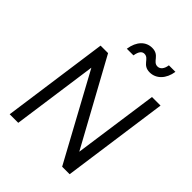

<svg xmlns="http://www.w3.org/2000/svg" viewBox="-265 -1122 1268 1268"><g transform="rotate(45 368.5 -488.0)"><path d="M509 -849C569 -849 616 -897 627 -972H566C561 -935 543 -913 518 -913C472 -913 477 -976 407 -976C349 -976 304 -933 292 -853H354C361 -897 378 -912 398 -912C444 -912 439 -849 509 -849ZM131 0 215 -599 541 0H611L715 -745H635L551 -150L225 -745H155L51 0Z"/></g></svg>

Font: Plus Jakarta Sans
Style: Italic
Weight: 400
Italic angle: -8°
Designer: Gumpita Rahayu
Foundry: Tokotype
Version: Version 2.071;gftools[0.9.30]